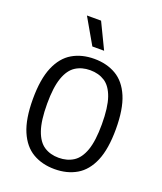

<svg xmlns="http://www.w3.org/2000/svg" viewBox="-147 -896 843 998"><g transform="rotate(20 274.0 -397.0)"><path d="M273.9 7.3Q205 7.3 153.3 -23Q101.6 -53.2 73 -120.1Q44.3 -187 44.3 -297Q44.3 -407.5 73 -474.6Q101.6 -541.8 153.3 -572Q205 -602.3 273.9 -602.3Q343.2 -602.3 394.9 -572Q446.6 -541.8 475.1 -474.6Q503.5 -407.5 503.5 -297Q503.5 -187 475.1 -120.1Q446.6 -53.2 394.9 -23Q343.2 7.3 273.9 7.3ZM273.9 -55.4Q320.6 -55.4 354.9 -77.4Q389.2 -99.4 407.8 -151.7Q426.3 -204.1 426.3 -295.5Q426.3 -388.9 407.8 -442.2Q389.2 -495.5 354.9 -517.6Q320.6 -539.6 273.9 -539.6Q227.6 -539.6 193.5 -517.6Q159.4 -495.6 140.9 -443.3Q122.3 -390.9 122.3 -299.5Q122.3 -206.1 140.9 -152.9Q159.4 -99.6 193.5 -77.5Q227.6 -55.4 273.9 -55.4ZM241.4 -659.1 159.9 -800.8H238.1L306.5 -659.1Z"/></g></svg>

Font: Encode Sans SC Condensed Thin
Style: Regular
Weight: 100
Width: 3
Designer: Multiple Designers
Foundry: Impallari Type
Version: Version 3.002